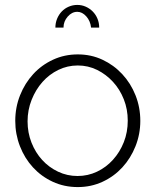

<svg xmlns="http://www.w3.org/2000/svg" viewBox="-20 -750 632 780"><path d="M294 -702Q272 -702 255 -682.5Q238 -663 238 -638H205Q205 -657 212 -674Q219 -691 231 -703.5Q243 -716 259.5 -723Q276 -730 294 -730Q312 -730 328 -723Q344 -716 356.5 -703.5Q369 -691 376 -674Q383 -657 383 -638H350Q347 -665 330.5 -683.5Q314 -702 294 -702ZM296 10Q241 10 194.5 -11.5Q148 -33 114 -70Q80 -107 61 -156Q42 -205 42 -259Q42 -314 61.5 -363Q81 -412 115 -449Q149 -486 195.5 -507.5Q242 -529 296 -529Q350 -529 396 -507.5Q442 -486 476.5 -449Q511 -412 530.5 -363Q550 -314 550 -259Q550 -205 530.5 -156Q511 -107 477 -70Q443 -33 396.5 -11.5Q350 10 296 10ZM92 -257Q92 -211 108 -170.5Q124 -130 151.5 -100Q179 -70 216 -52.5Q253 -35 295 -35Q337 -35 374 -52.5Q411 -70 439 -101Q467 -132 483 -172.5Q499 -213 499 -260Q499 -306 483 -346.5Q467 -387 439 -417.5Q411 -448 374.5 -466Q338 -484 296 -484Q254 -484 217 -466Q180 -448 152.5 -417Q125 -386 108.5 -344.5Q92 -303 92 -257Z"/></svg>

Font: Oxford Sans
Style: Regular
Weight: 300
Designer: Matt McInerney, Pablo Impallari, Rodrigo Fuenzalida
Foundry: Matt McInerney, Pablo Impallari, Rodrigo Fuenzalida
Version: Version 3.000g; ttfautohint (v1.5) -l 8 -r 28 -G 28 -x 14 -D